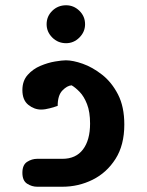

<svg xmlns="http://www.w3.org/2000/svg" viewBox="-20 -709 557 729"><path d="M121 0Q101 0 83 -11.5Q65 -23 65 -53Q65 -83 83 -94.5Q101 -106 121 -106H217Q268 -106 295 -141.5Q322 -177 322 -240Q322 -284 310.5 -313.5Q299 -343 282.5 -360Q266 -377 252 -385Q235 -384 217 -365.5Q199 -347 199 -307Q188 -303 169.5 -298Q151 -293 136 -293Q110 -293 87.5 -311Q65 -329 65 -367Q65 -402 85 -424.5Q105 -447 133.5 -459Q162 -471 189 -475.5Q216 -480 230 -480Q257 -480 294 -467Q331 -454 367.5 -425.5Q404 -397 428 -350.5Q452 -304 452 -236Q452 -158 418.5 -105.5Q385 -53 331.5 -26.5Q278 0 217 0ZM265 -384Q262 -385 258 -386ZM231 -545Q200 -545 178.5 -566.5Q157 -588 157 -617Q157 -647 178.5 -668Q200 -689 231 -689Q260 -689 281.5 -668Q303 -647 303 -617Q303 -588 281.5 -566.5Q260 -545 231 -545Z"/></svg>

Font: El Messiri
Style: Bold
Weight: 700
Designer: Mohamed Gaber
Foundry: Kief Type Foundry
Version: Version 2.020; ttfautohint (v1.8.3)